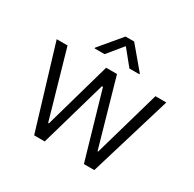

<svg xmlns="http://www.w3.org/2000/svg" viewBox="-160 -906 1089 1077"><g transform="rotate(30 384.5 -368.0)"><path d="M29.3 -530.3H99.6L222.7 -99.6H227.5L349.6 -530.3H419.9L542 -100.6H545.9L668.9 -530.3H739.3L579.1 0H511.7L387.7 -428.7H380.9L257.8 0H189.5ZM384.8 -690.4 303.7 -591.8H239.3V-596.7L356.4 -736.3H412.1L529.3 -596.7V-591.8H464.8Z"/></g></svg>

Font: Pretendard Std Light
Style: Regular
Weight: 300
Designer: Base glyphs from Inter by Rasmus Andersson; Hangeul glyphs from Noto Sans CJK(Source Han Sans) by Jang Soo-young and Kan
Foundry: Kil Hyung-jin
Version: Version 1.309